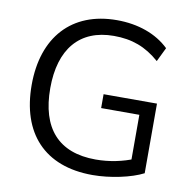

<svg xmlns="http://www.w3.org/2000/svg" viewBox="-79 -780 871 868"><g transform="rotate(10 356.0 -345.5)"><path d="M401 8.8C482.4 8.8 577.5 -11.8 632.4 -40.2V-359.8H387.3V-296.1H562.7V-52L580.4 -98C526.5 -75.5 465.7 -62.7 402.9 -62.7C231.4 -62.7 145.1 -161.8 145.1 -345.1C145.1 -524.5 230.4 -627.5 388.2 -627.5C471.6 -627.5 535.3 -603.9 598 -549L629.4 -613.7C571.6 -669.6 487.3 -700 389.2 -700C181.4 -700 59.8 -563.7 59.8 -345.1C59.8 -124.5 179.4 8.8 401 8.8Z"/></g></svg>

Font: LL Pando Sans
Style: Regular
Weight: 400
Designer: Joshua Smith
Foundry: Joshua Smith
Version: Version 1.000;Glyphs 3.2.1 (3258)